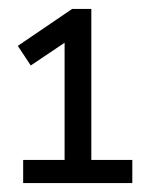

<svg xmlns="http://www.w3.org/2000/svg" viewBox="-20 -801 340 431"><path d="M277 -390H32V-442H125V-705L49 -654L20 -698L142 -781H185V-442H277Z"/></svg>

Font: Cooper Hewitt
Style: Book
Weight: 705
Designer: Village Type and Design LLC
Foundry: Cooper Hewitt Smithsonian Design Museum
Version: 1.000; ttfautohint (v1.8.1)